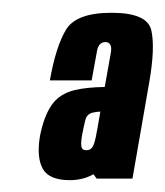

<svg xmlns="http://www.w3.org/2000/svg" viewBox="-20 -702 265 308"><path d="M135 -415.5 130 -422.5Q113 -413 92 -413Q59 -413 48.8 -431Q38.5 -449 44 -483Q50 -514.5 62.5 -533Q75 -551.5 100 -557.5Q118.5 -562 148 -562.5L149 -568Q155 -602.5 158 -618.5Q159.5 -628.5 155.5 -632Q153.5 -634.5 149 -634.5Q138 -634.5 135.5 -619.5Q133 -604.5 127 -573H60Q69.5 -627 85.8 -654.2Q102 -681.5 159 -681.5Q216.5 -681.5 222.8 -653.2Q229 -625 219.5 -570.5L192.5 -415.5ZM135.5 -491.5 141 -523Q133.5 -522.5 129.5 -521.5Q119.5 -519.5 117 -509.8Q114.5 -500 112 -487Q109.5 -473.5 110.5 -467.2Q111.5 -461 118.5 -461Q125.5 -461 129 -467.2Q132.5 -473.5 135.5 -492Z"/></svg>

Font: Anybody UltraCondensed SemiBold
Style: Italic
Weight: 600
Width: 1
Italic angle: -10°
Designer: Tyler Finck
Foundry: Etcetera Type Company
Version: Version 1.010; ttfautohint (v1.8.3) -l 8 -r 50 -G 200 -x 14 